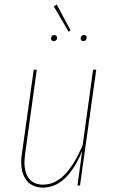

<svg xmlns="http://www.w3.org/2000/svg" viewBox="-20 -830 512 859"><path d="M233.9 -809.6 295.9 -693.8 286.6 -688.5 220.7 -801.3ZM220.7 -646Q208.5 -646 208.5 -658.2Q208.5 -664.6 212.2 -668.9Q215.8 -673.3 222.7 -673.3Q228.5 -673.3 231.9 -669.9Q235.4 -666.5 235.4 -661.1Q235.4 -654.8 231.4 -650.4Q227.5 -646 220.7 -646ZM353 -646Q340.8 -646 340.8 -658.2Q340.8 -664.6 344.7 -668.9Q348.6 -673.3 355.5 -673.3Q367.7 -673.3 367.7 -661.1Q367.7 -654.8 363.8 -650.4Q359.9 -646 353 -646ZM172.4 9.3Q119.1 9.3 93.5 -30.5Q67.9 -70.3 77.6 -140.1L130.9 -518.1H144.5L92.3 -140.1Q83 -74.7 104.2 -39.3Q125.5 -3.9 172.4 -3.9Q227.1 -3.9 271.5 -51Q315.9 -98.1 350.1 -182.1L396.5 -518.1H410.6L337.9 0H326.7L347.7 -154.3Q279.3 9.3 172.4 9.3Z"/></svg>

Font: Fira Sans Compressed Hair
Style: Italic
Weight: 100
Width: 3
Italic angle: -8°
Designer: Carrois Corporate & Edenspiekermann AG
Foundry: Carrois Corporate GbR & Edenspiekermann AG
Version: Version 4.203;PS 004.203;hotconv 1.0.88;makeotf.lib2.5.64775